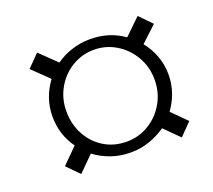

<svg xmlns="http://www.w3.org/2000/svg" viewBox="-88 -699 776 698"><g transform="rotate(-20 300.0 -350.0)"><path d="M116 -115 70 -162 129 -221Q89 -276 89 -347Q89 -383 100.5 -416Q112 -449 133 -477L70 -538L116 -585L180 -523Q208 -543 242 -554Q276 -565 313 -565Q387 -565 443 -525L505 -585L551 -538L490 -481Q513 -453 525.5 -418.5Q538 -384 538 -347Q538 -311 526.5 -278Q515 -245 495 -218L551 -162L505 -115L449 -171Q420 -151 386 -139Q352 -127 313 -127Q272 -127 237 -139.5Q202 -152 174 -173ZM313 -169Q359 -169 398 -192.5Q437 -216 460.5 -256.5Q484 -297 484 -347Q484 -396 460.5 -436.5Q437 -477 398 -500.5Q359 -524 313 -524Q267 -524 228 -500.5Q189 -477 166 -436.5Q143 -396 143 -347Q143 -298 164.5 -257.5Q186 -217 224.5 -193Q263 -169 313 -169Z"/></g></svg>

Font: Panamera
Style: Regular
Weight: 400
Designer: Bastien Sozeau
Foundry: NBR — Bastien Sozeau
Version: Version 3.002; ttfautohint (v1.8.4.7-5d5b);gftools[0.9.33]